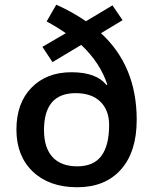

<svg xmlns="http://www.w3.org/2000/svg" viewBox="-20 -786 647 816"><path d="M443.8 -254.9Q443.8 -316.9 407 -353.5Q370.1 -390.1 301.3 -390.1Q167 -390.1 167 -232.9Q167 -158.2 203.1 -118.7Q239.3 -79.1 308.6 -79.1Q377.9 -79.1 410.9 -123.5Q443.8 -168 443.8 -254.9ZM561 -276.9Q561 -140.6 493.9 -65.4Q426.8 9.8 308.1 9.8Q189.5 9.8 119.6 -56.6Q49.8 -123 49.8 -235.4Q49.8 -347.7 113.8 -413.3Q177.7 -479 283.7 -479Q389.6 -479 432.1 -424.8L436 -426.8Q405.8 -519 325.2 -595.2L203.1 -522L160.2 -586.9L259.8 -645Q217.8 -673.8 178.2 -694.8L219.2 -766.1Q287.6 -735.4 345.2 -695.8L458 -763.2L501 -700.2L409.2 -645Q561 -505.4 561 -276.9Z"/></svg>

Font: OpenSans-Semibold
Style: Regular
Weight: 600
Foundry: Ascender Corporation
Version: Version 1.10